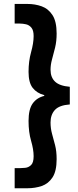

<svg xmlns="http://www.w3.org/2000/svg" viewBox="-20 -832 403 998"><path d="M123 146.5H56.2V42H83Q94.2 42 111.3 40.3Q128.4 38.6 141.6 25.9Q154.8 13.2 154.8 -20Q154.8 -54.7 141.6 -100.1Q128.4 -145.5 128.4 -203.1Q128.4 -264.2 149.9 -294.2Q171.4 -324.2 210 -333.5V-337.4Q171.4 -347.7 149.9 -375.2Q128.4 -402.8 128.4 -458.5Q128.4 -513.7 141.6 -561Q154.8 -608.4 154.8 -644.5Q154.8 -673.8 143.6 -687.7Q132.3 -701.7 115.7 -705.6Q99.1 -709.5 83 -709.5H56.2V-811.5H123Q162.1 -811.5 196.8 -799.1Q231.4 -786.6 252.9 -753.4Q274.4 -720.2 274.4 -657.7Q274.4 -617.7 266.4 -584.7Q258.3 -551.8 250.5 -523.7Q242.7 -495.6 242.7 -469.7Q242.7 -429.7 266.4 -407.5Q290 -385.3 342.8 -380.9V-289.1Q288.1 -285.2 265.4 -260.5Q242.7 -235.8 242.7 -195.3Q242.7 -164.6 250.5 -136.5Q258.3 -108.4 266.4 -77.1Q274.4 -45.9 274.4 -4.9Q274.4 57.6 252.9 90.3Q231.4 123 196.8 134.8Q162.1 146.5 123 146.5Z"/></svg>

Font: Reddit Sans ExtraBold
Style: Regular
Weight: 800
Designer: Stephen Hutchings
Foundry: Reddit
Version: Version 1.014; ttfautohint (v1.8.4.7-5d5b)